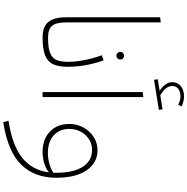

<svg xmlns="http://www.w3.org/2000/svg" viewBox="-5 -918 1169 1199"><g transform="rotate(90 579.5 -318.5)"><path d="M88 -734 120 -738V-146Q120 -84 141.5 -59Q163 -34 216 -34L233 -17L213 0Q148 0 118 -35Q88 -70 88 -144Z M366 -159Q366 -255 325 -370L357 -381Q397 -268 397 -159Q397 -100 381.5 -66Q366 -32 326.5 -16Q287 0 213 0L193 -17L216 -34Q279 -34 311 -47Q343 -60 354.5 -86.5Q366 -113 366 -159ZM304 -485Q304 -495 311 -502Q318 -509 328 -509Q338 -509 345 -502Q352 -495 352 -485Q352 -475 345 -468Q338 -461 328 -461Q318 -461 311 -468Q304 -475 304 -485Z M555 0V-625L586 -629V0ZM666 -726 478 -696 475 -719 547 -731Q522 -747 507.5 -767.5Q493 -788 493 -809Q493 -841 516.5 -862Q540 -883 583 -883Q617 -883 645 -867L634 -847Q606 -861 583 -861Q550 -861 533.5 -846Q517 -831 517 -809Q517 -789 532 -770Q547 -751 575 -735L663 -749Z M1090 -86Q1090 50 1008.5 133.5Q927 217 743 246L734 213Q891 189 967.5 125.5Q1044 62 1056 -39Q1032 -20 998.5 -10Q965 0 929 0Q849 0 801.5 -46Q754 -92 754 -166Q754 -213 775.5 -253.5Q797 -294 834.5 -318.5Q872 -343 918 -343Q996 -343 1043 -275.5Q1090 -208 1090 -86ZM1059 -68V-83Q1059 -193 1021.5 -251Q984 -309 917 -309Q879 -309 849 -289.5Q819 -270 802 -237.5Q785 -205 785 -168Q785 -106 825 -69.5Q865 -33 937 -33Q967 -33 1001 -42Q1035 -51 1059 -68Z"/></g></svg>

Font: FiraGO UltraLight
Style: Regular
Weight: 200
Designer: bBox Type
Foundry: bBox Type GmbH
Version: Version 1.001